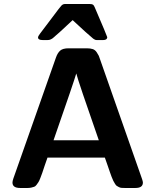

<svg xmlns="http://www.w3.org/2000/svg" viewBox="-20 -934 773 954"><path d="M42 -27Q42 -34 46 -46L258 -648Q266 -671 279 -682.5Q292 -694 321 -694H411Q429 -694 441 -690Q453 -686 461 -673.5Q469 -661 471 -656.5Q473 -652 479 -634L686 -44Q690 -32 690 -27Q690 0 653 0H600Q591 0 584 -0.5Q577 -1 570.5 -4.5Q564 -8 560 -10.5Q556 -13 551 -21.5Q546 -30 543 -35.5Q540 -41 534.5 -55.5Q529 -70 525.5 -80.5Q522 -91 514.5 -112.5Q507 -134 501 -151H216Q209 -133 201.5 -109.5Q194 -86 190 -75Q186 -64 180.5 -49.5Q175 -35 171 -29Q167 -23 161.5 -15.5Q156 -8 150 -6Q144 -4 136 -2Q128 0 117 0H80Q42 0 42 -27ZM169 -748Q169 -754 179 -767Q208 -805 244 -853Q278 -899 285.5 -906.5Q293 -914 302 -914Q304 -914 305 -914H427Q438 -914 442.5 -910.5Q447 -907 451 -897Q512 -755 513 -749Q512 -735 493 -735H460Q452 -735 443 -742Q434 -749 404 -776Q369 -809 341 -834Q328 -822 314 -809Q300 -796 291.5 -788Q283 -780 274 -772Q265 -764 259.5 -759.5Q254 -755 249 -750Q244 -745 240.5 -743Q237 -741 233.5 -739Q230 -737 227.5 -736.5Q225 -736 222.5 -735.5Q220 -735 216 -735H192Q169 -735 169 -748ZM246 -237H471Q369 -529 359 -569Q349 -533 246 -237Z"/></svg>

Font: CMU Sans Serif
Style: Bold
Weight: 700
Version: Version 0.7.0